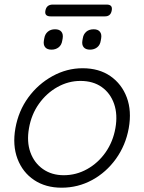

<svg xmlns="http://www.w3.org/2000/svg" viewBox="-20 -828 644 857"><path d="M554.7 -255.9Q541 -179.7 497.6 -119.1Q454.1 -58.6 391.1 -24.4Q328.1 9.8 254.9 9.8Q183.6 9.8 132.3 -24.4Q81.1 -58.6 58.1 -119.1Q35.2 -179.7 48.8 -255.9Q62.5 -333 106.4 -393.1Q150.4 -453.1 214.4 -488.3Q278.3 -523.4 348.6 -523.4Q421.9 -523.4 472.7 -488.3Q523.4 -453.1 545.9 -393.1Q568.4 -333 554.7 -255.9ZM495.1 -255.9Q505.9 -316.4 489.3 -364.3Q472.7 -412.1 434.1 -439.5Q395.5 -466.8 338.9 -466.8Q285.2 -466.8 236.3 -439.5Q187.5 -412.1 153.8 -364.7Q120.1 -317.4 109.4 -255.9Q98.6 -195.3 115.7 -147.9Q132.8 -100.6 171.9 -73.2Q210.9 -45.9 264.6 -45.9Q320.3 -45.9 369.1 -73.2Q418 -100.6 451.2 -147.9Q484.4 -195.3 495.1 -255.9ZM381.8 -606.4Q362.3 -606.4 353.5 -617.2Q344.7 -627.9 347.7 -646.5L349.6 -657.2Q352.5 -675.8 365.2 -686.5Q377.9 -697.3 398.4 -697.3Q417 -697.3 425.8 -686.5Q434.6 -675.8 431.6 -657.2L429.7 -646.5Q426.8 -627 413.6 -616.7Q400.4 -606.4 381.8 -606.4ZM210 -606.4Q190.4 -606.4 181.6 -617.2Q172.9 -627.9 175.8 -646.5L177.7 -657.2Q180.7 -675.8 193.4 -686.5Q206.1 -697.3 225.6 -697.3Q245.1 -697.3 253.9 -686.5Q262.7 -675.8 259.8 -657.2L257.8 -646.5Q254.9 -627 241.7 -616.7Q228.5 -606.4 210 -606.4ZM206.1 -754.9Q177.7 -754.9 182.6 -780.3Q187.5 -807.6 215.8 -807.6H456.1Q484.4 -807.6 478.5 -780.3Q473.6 -753.9 446.3 -754.9Z"/></svg>

Font: Quicksand
Style: Italic
Weight: 400
Designer: Andrew Paglinawan
Foundry: Andrew Paglinawan
Version: Version 3.006